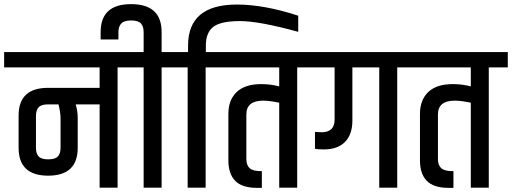

<svg xmlns="http://www.w3.org/2000/svg" viewBox="-49 -908 2477 929"><path d="M184 -403Q151 -403 138 -389Q125 -375 125 -347V-193Q125 -165 138 -151Q151 -137 184.5 -137Q218 -137 231 -151Q244 -165 244 -193V-335Q244 -363 234 -403ZM433 -403H317Q327 -373 327 -337V-193Q327 -58 184 -58Q41 -58 41 -193V-349Q41 -483 184 -483H433V-582H-29V-656H612V-582H520V0H433Z M646 -656V-752Q646 -781 632.5 -795Q619 -809 585.5 -809Q552 -809 538 -794.5Q524 -780 524 -752V-717H438V-753Q438 -888 585.5 -888Q733 -888 733 -753V-656H825V-582H733V0H646V-582H554V-656Z M861 -656V-688Q861 -886 1097 -886Q1229 -886 1394 -832V-754Q1205 -806 1112 -806Q1019 -806 983 -778Q947 -750 947 -687V-656H1038V-582H946V0H859V-582H767V-656Z M1056 -357Q1056 -424 1096 -462.5Q1136 -501 1215 -501Q1261 -501 1302 -490V-582H980V-656H1481V-582H1389V0H1302V-411Q1255 -421 1224 -421Q1143 -421 1143 -354V-138Q1143 -108 1160 -93.5Q1177 -79 1218 -80V1H1195Q1122 1 1089 -33Q1056 -67 1056 -132Z M1475 -270 1506 -268Q1570 -268 1570 -329V-582H1423V-656H1964V-582H1873V0H1786V-582H1656V-324Q1656 -258 1620.5 -221.5Q1585 -185 1517 -185Q1490 -185 1475 -188Z M1983 -357Q1983 -424 2023 -462.5Q2063 -501 2142 -501Q2188 -501 2229 -490V-582H1907V-656H2408V-582H2316V0H2229V-411Q2182 -421 2151 -421Q2070 -421 2070 -354V-138Q2070 -108 2087 -93.5Q2104 -79 2145 -80V1H2122Q2049 1 2016 -33Q1983 -67 1983 -132Z"/></svg>

Font: Khand Medium
Style: Regular
Weight: 500
Designer: Devanagari: Sanchit Sawaria, Jyotish Sonowal; Latin: Satya Rajpurohit
Foundry: Indian Type Foundry
Version: Version 1.100;PS 1.0;hotconv 1.0.78;makeotf.lib2.5.61930; tt